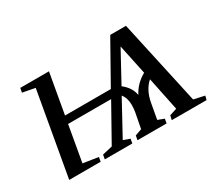

<svg xmlns="http://www.w3.org/2000/svg" viewBox="-91 -655 963 846"><g transform="rotate(-30 390.5 -231.5)"><path d="M758 -22 753 -2H576L581 -24L618 -36L583 -206Q546 -174 535 -113L521 -35L553 -23L549 -1H401L405 -23L439 -35L454 -113Q457 -130 457 -149Q457 -184 439 -206L345 -34L378 -22L374 0H234L238 -22L289 -34L391 -216H172L140 -34L217 -22L213 0H53L128 -425L65 -437L69 -459H215L179 -255H412L529 -463H609L703 -34ZM543 -396 459 -242Q497 -213 504 -172Q528 -218 575 -244Z"/></g></svg>

Font: Libra Serif Modern
Style: Italic
Weight: 400
Italic angle: -12°
Designer: Stefan Peev, Context Ltd
Foundry: Stefan Peev, Context Ltd
Version: Version 1.000